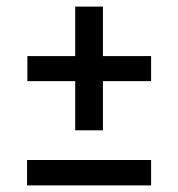

<svg xmlns="http://www.w3.org/2000/svg" viewBox="-20 -562 540 582"><path d="M438 0H62V-77H438ZM208 -542H292V-392H438V-316H292V-167H208V-316H63V-392H208Z"/></svg>

Font: Fira Sans Variable
Style: Regular
Weight: 400
Designer: Carrois Corporate & Edenspiekermann AG
Foundry: Carrois Corporate GbR & Edenspiekermann AG
Version: Version 4.202